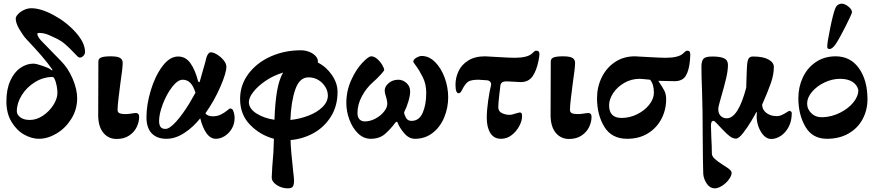

<svg xmlns="http://www.w3.org/2000/svg" viewBox="-20 -745 4784 1050"><path d="M15 -190Q15 -257 36.5 -304Q58 -351 92 -374Q126 -397 162 -397Q178 -397 214 -384.5Q250 -372 258 -364Q262 -360 265.5 -360.5Q269 -361 265 -366Q226 -424 125 -530Q108 -548 87 -583Q66 -618 66 -644Q66 -654 78.5 -667.5Q91 -681 111 -690.5Q131 -700 151 -700Q204 -700 274 -662Q344 -624 394.5 -567.5Q445 -511 445 -461Q445 -449 436 -439.5Q427 -430 416 -430Q411 -430 403 -437.5Q395 -445 385 -456Q359 -484 335.5 -504Q312 -524 281 -538Q248 -554 231 -559.5Q214 -565 195 -565Q184 -565 184 -559Q184 -553 190 -543Q196 -533 203 -525Q281 -444 312 -413Q353 -372 377.5 -314Q402 -256 402 -208Q402 -146 370 -95Q338 -44 289.5 -15Q241 14 193 14Q153 14 112 -9Q71 -32 43 -78.5Q15 -125 15 -190ZM294 -236Q294 -264 285.5 -294Q277 -324 268 -324Q217 -324 171.5 -296Q126 -268 99 -224.5Q72 -181 72 -137Q72 -118 91 -103.5Q110 -89 143 -89Q180 -89 215 -112.5Q250 -136 272 -171Q294 -206 294 -236Z M517 -116 518 -409Q518 -425 534 -431Q550 -437 585 -437Q623 -437 637 -428Q651 -419 651 -401Q651 -374 638 -287Q633 -247 628 -206.5Q623 -166 623 -144Q623 -130 634.5 -125.5Q646 -121 667 -121Q680 -121 698 -124Q716 -127 724 -127Q731 -127 736 -122Q741 -117 741 -106Q741 -78 727.5 -50Q714 -22 686 -3.5Q658 15 618 15Q573 15 545 -19Q517 -53 517 -116Z M781 -104Q781 -172 804.5 -250.5Q828 -329 868 -382.5Q908 -436 954 -436Q995 -436 1021 -400Q1047 -364 1063 -302Q1065 -296 1068.5 -295.5Q1072 -295 1073 -301L1092 -368Q1104 -408 1108 -427Q1111 -440 1118 -449.5Q1125 -459 1133 -459Q1147 -459 1167.5 -446.5Q1188 -434 1203 -415.5Q1218 -397 1218 -380Q1218 -346 1184.5 -269Q1151 -192 1103 -125Q1116 -109 1144 -109Q1169 -109 1188.5 -119Q1208 -129 1222 -140.5Q1236 -152 1238 -152Q1243 -152 1248 -149Q1253 -146 1255 -140Q1263 -120 1263 -100Q1263 -68 1248 -42Q1233 -16 1209 -1Q1185 14 1161 14Q1131 14 1109.5 -16Q1088 -46 1075 -98Q1036 -49 987.5 -17.5Q939 14 890 14Q838 14 809.5 -16Q781 -46 781 -104ZM1017 -182 1049 -238Q1038 -274 1021 -291.5Q1004 -309 979 -309Q952 -309 921.5 -269.5Q891 -230 870.5 -176Q850 -122 850 -84Q850 -62 858 -51Q866 -40 885 -40Q907 -40 942.5 -79Q978 -118 1017 -182Z M1466 225 1469 167Q1477 83 1478 14Q1403 -6 1348 -62Q1293 -118 1293 -204Q1293 -280 1338.5 -341Q1384 -402 1460 -436Q1536 -470 1625 -470Q1651 -470 1673.5 -460.5Q1696 -451 1708.5 -435.5Q1721 -420 1718 -403Q1764 -380 1795 -335Q1826 -290 1826 -242Q1826 -166 1790 -108Q1754 -50 1695.5 -17.5Q1637 15 1569 21Q1570 74 1583 189Q1588 231 1588 241Q1588 264 1582 274.5Q1576 285 1554 285Q1521 285 1493.5 267Q1466 249 1466 225ZM1528 -348Q1475 -332 1432.5 -303Q1390 -274 1365.5 -242.5Q1341 -211 1341 -187Q1341 -151 1382.5 -124.5Q1424 -98 1481 -90Q1484 -182 1495 -246Q1506 -310 1528 -348ZM1773 -223Q1773 -246 1759.5 -269Q1746 -292 1722 -307Q1698 -322 1667 -322Q1618 -322 1595 -256Q1572 -190 1568 -89Q1618 -94 1665.5 -112Q1713 -130 1743 -159Q1773 -188 1773 -223Z M1874 -181Q1874 -248 1900.5 -306.5Q1927 -365 1961 -401Q1995 -437 2010 -437Q2026 -437 2042.5 -423Q2059 -409 2070 -390.5Q2081 -372 2081 -362Q2081 -358 2060.5 -335.5Q2040 -313 2018 -294Q1983 -263 1959 -218.5Q1935 -174 1935 -126Q1935 -104 1946 -92.5Q1957 -81 1974 -81Q2005 -81 2033.5 -96.5Q2062 -112 2080 -134.5Q2098 -157 2098 -177Q2098 -189 2095 -201Q2092 -213 2091 -216Q2084 -235 2084 -251Q2084 -272 2105.5 -290.5Q2127 -309 2159 -309Q2183 -309 2203 -291Q2223 -273 2223 -245Q2223 -223 2213.5 -190.5Q2204 -158 2190 -131Q2190 -124 2194 -114Q2200 -98 2208.5 -91Q2217 -84 2231 -84Q2272 -84 2291.5 -128Q2311 -172 2311 -238Q2311 -285 2292.5 -322Q2274 -359 2257 -382Q2240 -405 2240 -407Q2240 -420 2257 -429.5Q2274 -439 2286 -439Q2326 -439 2359.5 -405.5Q2393 -372 2412 -319.5Q2431 -267 2431 -213Q2431 -156 2409.5 -103.5Q2388 -51 2346.5 -18.5Q2305 14 2249 14Q2216 14 2190 -17Q2164 -48 2155 -73Q2154 -79 2149 -79Q2146 -79 2141 -73Q2115 -38 2085 -12Q2055 14 2007 14Q1968 14 1937.5 -16Q1907 -46 1890.5 -91.5Q1874 -137 1874 -181Z M2642 -100Q2642 -141 2649.5 -193.5Q2657 -246 2665 -278Q2668 -289 2661.5 -297Q2655 -305 2643 -306Q2607 -309 2597 -309Q2557 -309 2540.5 -298.5Q2524 -288 2505 -250Q2498 -235 2488 -235Q2471 -235 2471 -282Q2471 -320 2487.5 -355.5Q2504 -391 2540.5 -414Q2577 -437 2633 -437Q2645 -437 2703 -433Q2769 -429 2794 -429Q2862 -429 2888 -451Q2893 -455 2899.5 -461.5Q2906 -468 2911 -468Q2921 -468 2925.5 -463.5Q2930 -459 2930 -448Q2930 -438 2925 -413Q2914 -358 2892 -327Q2870 -296 2827 -296Q2818 -296 2792 -298Q2762 -300 2751 -300Q2734 -300 2725.5 -294Q2717 -288 2716 -273Q2715 -264 2710 -221.5Q2705 -179 2705 -158Q2705 -136 2725 -126.5Q2745 -117 2765 -117Q2780 -117 2799 -124L2821 -130Q2830 -130 2832.5 -125.5Q2835 -121 2835 -108Q2835 -84 2819.5 -55Q2804 -26 2778 -6Q2752 14 2720 14Q2681 14 2661.5 -17.5Q2642 -49 2642 -100Z M2991 -116 2992 -409Q2992 -425 3008 -431Q3024 -437 3059 -437Q3097 -437 3111 -428Q3125 -419 3125 -401Q3125 -374 3112 -287Q3107 -247 3102 -206.5Q3097 -166 3097 -144Q3097 -130 3108.5 -125.5Q3120 -121 3141 -121Q3154 -121 3172 -124Q3190 -127 3198 -127Q3205 -127 3210 -122Q3215 -117 3215 -106Q3215 -78 3201.5 -50Q3188 -22 3160 -3.5Q3132 15 3092 15Q3047 15 3019 -19Q2991 -53 2991 -116Z M3245 -208Q3245 -269 3270.5 -321.5Q3296 -374 3343 -405.5Q3390 -437 3452 -437Q3464 -437 3524 -433Q3594 -429 3620 -429Q3688 -429 3714 -451Q3719 -455 3725.5 -461.5Q3732 -468 3737 -468Q3747 -468 3751 -463Q3755 -458 3755 -445L3753 -413Q3748 -359 3730 -330Q3712 -301 3669 -301L3580 -303Q3604 -267 3613.5 -248.5Q3623 -230 3623 -202Q3623 -144 3597 -94.5Q3571 -45 3523 -15.5Q3475 14 3410 14Q3325 14 3285 -51.5Q3245 -117 3245 -208ZM3556 -238Q3556 -285 3535 -309Q3488 -314 3478 -314Q3433 -314 3394.5 -292Q3356 -270 3333.5 -236Q3311 -202 3311 -169Q3311 -100 3379 -100Q3423 -100 3464 -120Q3505 -140 3530.5 -172.5Q3556 -205 3556 -238Z M3826 208Q3825 191 3825 166.5Q3825 142 3824 117Q3824 36 3823 0Q3823 -142 3819 -258Q3816 -320 3816 -382Q3816 -411 3827 -423.5Q3838 -436 3875 -436Q3919 -436 3940 -426Q3961 -416 3961 -390Q3961 -359 3951 -316.5Q3941 -274 3925 -219Q3922 -209 3915 -183.5Q3908 -158 3908 -149Q3908 -124 3921.5 -111Q3935 -98 3954 -98Q4017 -98 4061 -266L4062 -305Q4064 -387 4068 -408Q4071 -423 4078 -429.5Q4085 -436 4098 -436Q4154 -436 4183 -419.5Q4212 -403 4212 -379Q4212 -338 4196 -291.5Q4180 -245 4148 -173Q4148 -145 4171 -127.5Q4194 -110 4227 -110Q4243 -110 4256.5 -116.5Q4270 -123 4282.5 -131Q4295 -139 4297 -139Q4302 -139 4306 -135Q4310 -131 4310 -127Q4310 -83 4293 -51Q4276 -19 4250 -2Q4224 15 4198 15Q4168 15 4145 -18.5Q4122 -52 4118 -99V-108Q4118 -123 4119 -131L4116 -132Q4110 -119 4088.5 -83Q4067 -47 4043.5 -17Q4020 13 4005 13Q3987 13 3969.5 -1Q3952 -15 3937 -31Q3922 -47 3915 -54Q3911 -58 3899 -71Q3887 -84 3882 -84Q3868 -84 3868 -59L3870 6Q3873 56 3873 94Q3873 109 3888.5 123.5Q3904 138 3934 157Q3956 170 3968.5 180.5Q3981 191 3981 200Q3981 216 3966 236.5Q3951 257 3929 271Q3907 285 3889 285Q3863 285 3846 260.5Q3829 236 3826 208Z M4346 -208Q4346 -269 4370.5 -321.5Q4395 -374 4441.5 -405.5Q4488 -437 4550 -437Q4631 -437 4677.5 -371.5Q4724 -306 4724 -202Q4724 -144 4698 -94.5Q4672 -45 4621.5 -15.5Q4571 14 4502 14Q4423 14 4384.5 -52Q4346 -118 4346 -208ZM4674 -253Q4667 -282 4641 -298Q4615 -314 4574 -314Q4531 -314 4489 -294Q4447 -274 4420.5 -242.5Q4394 -211 4394 -179Q4394 -147 4418.5 -124.5Q4443 -102 4481 -104Q4529 -106 4574 -128.5Q4619 -151 4646.5 -184.5Q4674 -218 4674 -253ZM4504 -492Q4504 -512 4520.5 -593Q4537 -674 4549 -702Q4554 -713 4563.5 -719Q4573 -725 4582 -725Q4601 -725 4621 -708Q4641 -691 4639 -677Q4638 -668 4604.5 -601.5Q4571 -535 4551 -505Q4544 -494 4534.5 -485.5Q4525 -477 4517 -477Q4509 -477 4506.5 -480.5Q4504 -484 4504 -492Z"/></svg>

Font: EB Garamond ExtraBold
Style: Regular
Weight: 800
Designer: Georg Duffner and Octavio Pardo
Foundry: Georg Duffner
Version: Version 1.000